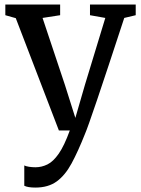

<svg xmlns="http://www.w3.org/2000/svg" viewBox="-20 -575 622 846"><path d="M136 251.5Q103 251.5 87 243.5V154Q93.5 157.5 107.5 159.8Q121.5 162 136.5 162Q163.5 162 189 149.5Q214.5 137 238.8 102.2Q263 67.5 287.5 0H239.5L49.5 -495L3.5 -508V-555H245V-508L167.5 -496L266 -201L312 -55.5L354.5 -202L444 -496L376.5 -508V-555H578V-508L527.5 -496Q450 -259.5 407.8 -134.8Q365.5 -10 354.5 15Q324 92 295.5 144.8Q267 197.5 229.8 224.5Q192.5 251.5 136 251.5Z"/></svg>

Font: Merriweather
Style: Regular
Weight: 400
Designer: Eben Sorkin
Foundry: Eben Sorkin
Version: Version 2.100; ttfautohint (v1.7.19-72a1) -l 8 -r 50 -G 200 